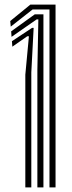

<svg xmlns="http://www.w3.org/2000/svg" viewBox="-20 -820 316 840"><path d="M196.5 0V-778.5H122.5L27 -703.5L24.8 -728L113 -800H223V0ZM143.5 0V-513.2L147.8 -735H140.2L30.5 -658.8L28.8 -682.8L132 -757.2H170V0ZM90.8 0V-493.2L106.5 -661.2L99.5 -661.5L34 -615.8L32.2 -639.8L120.2 -698H127.2L117 -503.2V0Z"/></svg>

Font: Big Shoulders Inline Text ExtraBold
Style: Regular
Weight: 800
Designer: Patric King
Foundry: XO Type Co
Version: Version 1.000